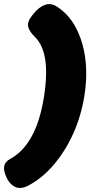

<svg xmlns="http://www.w3.org/2000/svg" viewBox="-56 -811 449 954"><path d="M163 -333Q180 -443 168.5 -516Q157 -589 117 -628Q90 -654 84 -678.5Q78 -703 106 -737L111 -743Q136 -775 166.5 -786.5Q197 -798 227 -778Q286 -740 321.5 -672.5Q357 -605 368 -518.5Q379 -432 363 -333Q347 -234 308 -147.5Q269 -61 212.5 6Q156 73 85 111Q49 130 22 119Q-5 108 -21 76L-24 70Q-40 35 -35 13.5Q-30 -8 -6 -21Q59 -56 101.5 -133.5Q144 -211 163 -333Z"/></svg>

Font: Winky Sans Black
Style: Italic
Weight: 900
Italic angle: -8.97852°
Designer: Simon Atzbach
Foundry: typofactur
Version: Version 1.205